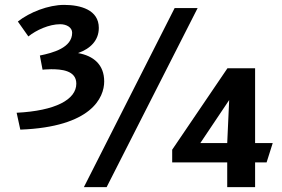

<svg xmlns="http://www.w3.org/2000/svg" viewBox="-20 -765 1151 785"><path d="M48 -304 63 -235C354 -246 406 -366 406 -432C406 -501 362 -537 299 -548C350 -566 384 -600 384 -651C384 -725 309 -745 242 -745C178 -745 101 -715 53 -677L96 -616C128 -642 181 -666 226 -666C252 -666 275 -653 275 -631C275 -570 197 -549 143 -538L154 -480C154 -480 169 -482 189 -482C229 -482 292 -478 292 -423C292 -358 207 -312 48 -304ZM694 -732 323 0H416L788 -732ZM909 -101V0H1023V-101H1070L1095 -180H1023V-486H910L684 -153V-101ZM917 -356 909 -180H799Z"/></svg>

Font: Rosario
Style: Bold
Weight: 700
Designer: Hector Gatti
Foundry: Omnibus Type
Version: Version 1.100